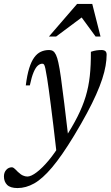

<svg xmlns="http://www.w3.org/2000/svg" viewBox="-98 -690 566 975"><path d="M53.5 -256.5H33Q39.5 -308.5 50.2 -343.2Q61 -378 75.8 -398.2Q90.5 -418.5 109.5 -427.2Q128.5 -436 151.5 -436Q163 -436 171.2 -430.8Q179.5 -425.5 186.2 -411.5Q193 -397.5 198.5 -371.5Q204.5 -345.5 211.5 -295.2Q218.5 -245 228.5 -163.8Q238.5 -82.5 252.5 37L189 84.5Q180 5 172.8 -54.2Q165.5 -113.5 160 -157Q154.5 -200.5 150 -233Q145.5 -265.5 141.5 -291Q136 -325.5 132.5 -341.5Q129 -357.5 125.8 -362Q122.5 -366.5 117 -366.5Q105.5 -366.5 94.2 -357Q83 -347.5 72.8 -323.5Q62.5 -299.5 53.5 -256.5ZM212 34.5 228.5 16.5Q269 -45 295.2 -97Q321.5 -149 336.8 -199Q352 -249 358 -304Q364 -359 363.5 -427Q379.5 -432.5 392.2 -434.2Q405 -436 417 -436Q430 -436 436.8 -430.5Q443.5 -425 443.5 -412.5Q443.5 -386.5 438.2 -356Q433 -325.5 421.2 -289.2Q409.5 -253 390.2 -209.8Q371 -166.5 343.2 -114.8Q315.5 -63 278 -1Q215.5 102 166.5 160Q117.5 218 75.5 241.5Q33.5 265 -9 265Q-45.5 265 -61.8 248.8Q-78 232.5 -78 206Q-78 185.5 -66.2 172.5Q-54.5 159.5 -37.5 159.5Q-33 159.5 -27.5 163.5Q-22 167.5 -8 182Q6.5 196 18.2 201.2Q30 206.5 41 206.5Q59.5 206.5 88 185Q116.5 163.5 149 124.8Q181.5 86 212 34.5ZM150.5 -504.5 293.5 -670H370.5L412.5 -504.5H387.5L312.5 -607H324.5L187 -504.5Z"/></svg>

Font: Newsreader Text
Style: Italic
Weight: 400
Italic angle: -17°
Designer: Hugues Gentile
Foundry: Production Type
Version: Version 1.001